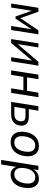

<svg xmlns="http://www.w3.org/2000/svg" viewBox="1346 -1886 719 3452"><g transform="rotate(90 1706.0 -159.5)"><path d="M43 0 120 -490H190L306 -165L525 -490H597L519 0H447L510 -394H524L315 -79H275L165 -394H177L115 0Z M682 0 759 -490H832L768 -84H745L1091 -490H1160L1082 0H1008L1074 -407H1096L751 0Z M1245 0 1322 -490H1403L1371 -286H1613L1646 -490H1727L1650 0H1568L1603 -220H1361L1326 0Z M1812 0 1889 -490H1970L1942 -317H2078Q2167 -317 2207 -275.5Q2247 -234 2236 -156Q2230 -107 2204 -72Q2178 -37 2135.5 -18.5Q2093 0 2036 0ZM1901 -58H2035Q2089 -58 2120.5 -84Q2152 -110 2159 -160Q2166 -211 2142 -234.5Q2118 -258 2066 -258H1933Z M2536 9Q2468 9 2423 -21Q2378 -51 2359 -108.5Q2340 -166 2352 -247Q2359 -307 2380.5 -353.5Q2402 -400 2434.5 -432.5Q2467 -465 2509.5 -482Q2552 -499 2602 -499Q2670 -499 2714.5 -469Q2759 -439 2777.5 -381.5Q2796 -324 2785 -244Q2778 -184 2756.5 -137Q2735 -90 2702.5 -57.5Q2670 -25 2628 -8Q2586 9 2536 9ZM2540 -57Q2584 -57 2618 -79.5Q2652 -102 2674.5 -146Q2697 -190 2705 -252Q2718 -343 2688.5 -388Q2659 -433 2596 -433Q2553 -433 2518.5 -411Q2484 -389 2462 -345.5Q2440 -302 2431 -239Q2419 -148 2448.5 -102.5Q2478 -57 2540 -57Z M2855 180 2961 -490H3038L3021 -382H3016Q3034 -421 3060.5 -447.5Q3087 -474 3121 -486.5Q3155 -499 3194 -499Q3255 -499 3295 -467.5Q3335 -436 3351 -379Q3367 -322 3356 -244Q3346 -167 3314.5 -110Q3283 -53 3233.5 -22Q3184 9 3119 9Q3062 9 3025 -21Q2988 -51 2977 -107H2982L2936 180ZM3110 -57Q3156 -57 3190 -80.5Q3224 -104 3246 -148Q3268 -192 3276 -252Q3288 -339 3259.5 -386Q3231 -433 3167 -433Q3122 -433 3088 -410Q3054 -387 3032 -343.5Q3010 -300 3002 -239Q2990 -152 3018 -104.5Q3046 -57 3110 -57Z"/></g></svg>

Font: Nunito Sans 10pt SemiCondensed
Style: Italic
Weight: 400
Width: 4
Italic angle: -9°
Designer: Vernon Adams
Foundry: Vernon Adams
Version: Version 3.101;gftools[0.9.27]